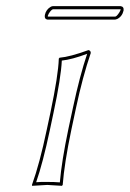

<svg xmlns="http://www.w3.org/2000/svg" viewBox="-20 -602 422 625"><path d="M144 -234.9Q169.9 -357.9 171.4 -411.1L173.8 -414.1Q208 -417 268.1 -439Q275.9 -437 275.4 -429.2Q249 -352.1 227.5 -251L212.4 -180.2Q189.5 -70.8 184.1 0L181.6 2.9Q179.7 2.9 133.8 0Q133.8 0 84.5 2.9L84 0Q108.9 -68.8 132.3 -180.2ZM354.5 -538.1H134.8Q124 -539.6 126 -553.2Q129.9 -571.3 145.5 -580.1Q149.4 -582 152.3 -582H372.6Q383.8 -580.6 382.3 -567.9Q377.9 -548.3 361.3 -540Q357.4 -538.6 354.5 -538.1ZM153.8 -232.9 142.1 -177.7Q119.6 -71.8 97.7 -8.8Q114.3 -10.3 133.8 -9.8Q157.7 -9.8 174.8 -8.3Q180.7 -77.6 202.6 -182.1L217.8 -252.9Q239.3 -354 263.7 -426.8Q213.9 -408.2 181.2 -404.8Q178.7 -349.6 153.8 -232.9ZM354.5 -547.9Q359.9 -547.9 368.7 -562Q371.6 -566.9 372.6 -570.3V-571.8H152.3Q146.5 -570.3 138.7 -557.6Q136.7 -553.7 135.7 -550.8Q135.7 -548.3 135.7 -547.9Z"/></svg>

Font: Linux Biolinum Outline O
Style: Italic
Weight: 400
Italic angle: -12°
Designer: Philipp H. Poll
Foundry: Philipp H. Poll
Version: Version 0.6.2